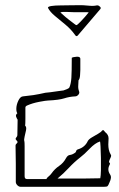

<svg xmlns="http://www.w3.org/2000/svg" viewBox="-20 -568 458 741"><path d="M311 -547Q318 -546 329.5 -545.5Q341 -545 347 -546Q355 -548 358.5 -547Q362 -546 366 -542Q370 -539 368 -534L281 -432Q275 -424 269 -434Q254 -455 233 -472.5Q212 -490 192.5 -506Q173 -522 165 -538Q165 -543 179.5 -545Q194 -547 209 -547Q219 -547 241.5 -547.5Q264 -548 285 -548Q306 -548 311 -547ZM315 -521H264Q251 -521 236 -522Q221 -523 213 -520Q236 -499 247 -491Q258 -483 268 -475Q273 -471 275 -471Q277 -471 281 -475Q288 -481 297.5 -491.5Q307 -502 308 -503Q311 -506 313.5 -509.5Q316 -513 318 -515Q323 -520 321.5 -520.5Q320 -521 315 -521ZM257 -345Q262 -348 275.5 -349Q289 -350 290 -342V-298Q290 -293 289 -278Q288 -263 283 -258Q283 -249 282 -238Q281 -227 285 -216Q288 -209 282.5 -202.5Q277 -196 270 -196Q248 -195 228 -188.5Q208 -182 165 -180Q158 -180 131.5 -175Q105 -170 85 -161Q78 -158 78 -153Q78 -132 78 -110.5Q78 -89 77 -83Q83 -78 80.5 -65.5Q78 -53 75 -41Q72 -29 74 -23Q75 -20 75 -3.5Q75 13 75 35Q75 57 75 78Q75 99 75 112Q75 123 84 123H118Q121 123 131 123Q141 123 150 123Q159 123 159 123Q161 118 167.5 113Q174 108 179 101Q191 84 208 72.5Q225 61 235 42Q241 31 250 30Q259 29 269 22Q273 20 274 15Q275 10 282 8Q308 0 319 -24Q323 -31 335 -38Q347 -45 359 -52Q371 -59 373 -63Q378 -68 381 -64Q384 -60 386 -58Q399 -48 399 -34Q399 -28 398.5 -22Q398 -16 398 -10Q398 0 400 9.5Q402 19 407 28Q411 32 406.5 41Q402 50 401 55Q400 58 403 60.5Q406 63 403 68Q393 87 404 104Q409 111 408 119Q407 127 403 135Q398 148 395 150.5Q392 153 380 153H60Q53 153 47 147Q41 141 41 134Q41 99 41 64Q41 29 40 -6Q40 -11 45.5 -15.5Q51 -20 43 -27Q38 -32 42.5 -37Q47 -42 47 -46L48 -106Q44 -112 42 -118.5Q40 -125 47 -131Q43 -136 43 -148Q43 -163 50.5 -179Q58 -195 68 -196Q96 -199 109 -201Q122 -203 131.5 -205Q141 -207 155 -210Q158 -210 174 -212Q190 -214 206 -216.5Q222 -219 225 -219Q231 -221 238.5 -224Q246 -227 248 -231Q254 -245 255.5 -268Q257 -291 257 -345ZM366 -22Q347 -16 326 6Q305 28 289 40Q266 58 245.5 80Q225 102 202 121H305Q319 121 336.5 120.5Q354 120 367 120Q369 111 369.5 89Q370 67 369.5 41.5Q369 16 368 -2.5Q367 -21 366 -22Z"/></svg>

Font: Sankofa Display
Style: Regular
Weight: 400
Designer: Batsirai Madzonga
Foundry: Batsirai Madzonga
Version: Version 1.000; ttfautohint (v1.8.4.7-5d5b)